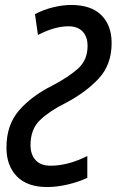

<svg xmlns="http://www.w3.org/2000/svg" viewBox="-20 -744 470 774"><path d="M170 10Q90 10 48 -33Q6 -76 6 -149Q6 -240 56.5 -298.5Q107 -357 191 -399Q256 -433 294.5 -467.5Q333 -502 333 -559Q333 -596 313 -617Q293 -638 256 -638Q200 -638 133 -603L121 -687Q155 -705 194 -714.5Q233 -724 267 -724Q347 -724 388.5 -683Q430 -642 430 -570Q430 -484 378.5 -428Q327 -372 243 -328Q179 -296 141 -259.5Q103 -223 103 -159Q103 -121 123.5 -98.5Q144 -76 184 -76Q254 -76 332 -115V-27Q295 -10 252 0Q209 10 170 10Z"/></svg>

Font: Noto Sans ExtraCondensed Medium
Style: Italic
Weight: 500
Width: 2
Italic angle: -12°
Designer: Monotype Design Team
Foundry: Monotype Imaging Inc.
Version: Version 2.013; ttfautohint (v1.8.4.7-5d5b)